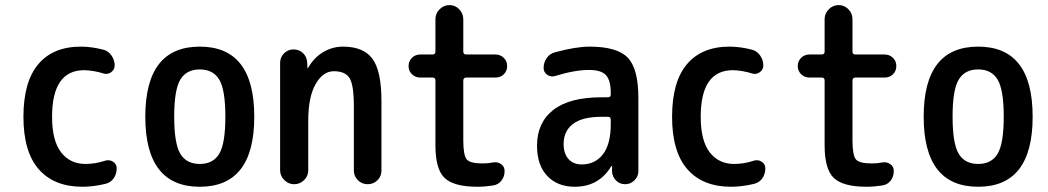

<svg xmlns="http://www.w3.org/2000/svg" viewBox="-20 -710 4040 740"><path d="M297.9 9.8Q188.5 9.8 129.4 -57.6Q70.3 -125 70.3 -259.8Q70.3 -394.5 127.4 -462.4Q184.6 -530.3 292 -530.3Q332 -530.3 377.9 -518.6Q397.5 -513.7 409.7 -496.1Q421.9 -478.5 421.9 -458Q421.9 -441.4 408.2 -431.6Q394.5 -421.9 378.9 -426.8Q341.8 -438.5 304.7 -439.5Q180.7 -439.5 180.7 -259.8Q180.7 -168 215.3 -123Q250 -78.1 309.6 -78.1Q347.7 -78.1 385.7 -90.8Q401.4 -95.7 415.5 -86.9Q429.7 -78.1 429.7 -61.5Q429.7 -39.1 418 -22.5Q406.2 -5.9 384.8 -1Q337.9 9.8 297.9 9.8Z M825.2 -402.8Q801.8 -442.4 750 -442.4Q698.2 -442.4 674.8 -402.8Q651.4 -363.3 651.4 -260.3Q651.4 -157.2 674.8 -117.7Q698.2 -78.1 750 -78.1Q801.8 -78.1 825.2 -117.7Q848.6 -157.2 848.6 -260.3Q848.6 -363.3 825.2 -402.8ZM960 -260.3Q960 9.8 750 9.8Q540 9.8 540 -260.3Q540 -530.3 750 -530.3Q960 -530.3 960 -260.3Z M1059.6 -53.7V-467.8Q1059.6 -489.3 1074.7 -504.4Q1089.8 -519.5 1111.3 -519.5Q1133.8 -519.5 1148.4 -504.9Q1163.1 -490.2 1164.1 -467.8L1165 -448.2Q1165 -447.3 1166 -447.3Q1168 -447.3 1168 -449.2Q1189.5 -487.3 1225.1 -508.8Q1260.7 -530.3 1301.8 -530.3Q1380.9 -530.3 1415.5 -483.4Q1450.2 -436.5 1450.2 -320.3V-52.7Q1450.2 -30.3 1434.6 -15.1Q1418.9 0 1397 0Q1375 0 1359.4 -15.6Q1343.8 -31.2 1343.8 -52.7V-300.8Q1343.8 -382.8 1327.1 -409.2Q1310.5 -435.5 1266.6 -435.5Q1224.6 -435.5 1196.3 -385.7Q1168 -335.9 1168 -244.1V-53.7Q1168 -31.2 1151.9 -15.6Q1135.7 0 1113.8 0Q1091.8 0 1075.7 -16.1Q1059.6 -32.2 1059.6 -53.7Z M1599.6 -411.1Q1581.1 -411.1 1567.9 -423.8Q1554.7 -436.5 1554.7 -455.6Q1554.7 -474.6 1567.9 -487.3Q1581.1 -500 1599.6 -500H1646.5Q1658.2 -500 1658.2 -510.7V-635.7Q1658.2 -658.2 1674.3 -674.3Q1690.4 -690.4 1712.4 -690.4Q1734.4 -690.4 1750 -674.3Q1765.6 -658.2 1765.6 -635.7V-510.7Q1765.6 -500 1777.3 -500H1889.6Q1908.2 -500 1921.4 -487.3Q1934.6 -474.6 1934.6 -455.6Q1934.6 -436.5 1921.9 -423.8Q1909.2 -411.1 1889.6 -411.1H1777.3Q1766.6 -411.1 1765.6 -400.4V-169.9Q1765.6 -111.3 1778.8 -95.7Q1792 -80.1 1839.8 -80.1Q1862.3 -80.1 1880.9 -84Q1897.5 -86.9 1911.1 -77.6Q1924.8 -68.4 1924.8 -50.8Q1924.8 -29.3 1912.6 -13.7Q1900.4 2 1879.9 4.9Q1847.7 9.8 1820.3 9.8Q1729.5 9.8 1693.8 -23.9Q1658.2 -57.6 1658.2 -150.4V-400.4Q1658.2 -411.1 1646.5 -411.1Z M2297.9 -259.8Q2224.6 -259.8 2188.5 -232.4Q2152.3 -205.1 2152.3 -155.3Q2152.3 -117.2 2171.4 -96.7Q2190.4 -76.2 2221.7 -76.2Q2273.4 -76.2 2303.7 -115.2Q2334 -154.3 2334 -232.4V-249Q2334 -259.8 2323.2 -259.8ZM2195.3 9.8Q2128.9 9.8 2089.4 -31.7Q2049.8 -73.2 2049.8 -148.4Q2049.8 -237.3 2112.3 -286.1Q2174.8 -335 2297.9 -335H2323.2Q2334 -335 2334 -345.7V-351.6Q2334 -400.4 2315.4 -420.4Q2296.9 -440.4 2250 -440.4Q2195.3 -440.4 2119.1 -417Q2102.5 -412.1 2088.9 -421.9Q2075.2 -431.6 2075.2 -448.2Q2075.2 -469.7 2087.4 -486.8Q2099.6 -503.9 2120.1 -508.8Q2200.2 -530.3 2252 -530.3Q2358.4 -530.3 2399.4 -487.8Q2440.4 -445.3 2440.4 -332V-49.8Q2440.4 -30.3 2425.3 -15.1Q2410.2 0 2389.6 0Q2368.2 0 2354 -14.6Q2339.8 -29.3 2338.9 -49.8V-69.3Q2338.9 -70.3 2337.9 -70.3Q2335.9 -70.3 2335.9 -69.3Q2288.1 9.8 2195.3 9.8Z M2797.9 9.8Q2688.5 9.8 2629.4 -57.6Q2570.3 -125 2570.3 -259.8Q2570.3 -394.5 2627.4 -462.4Q2684.6 -530.3 2792 -530.3Q2832 -530.3 2877.9 -518.6Q2897.5 -513.7 2909.7 -496.1Q2921.9 -478.5 2921.9 -458Q2921.9 -441.4 2908.2 -431.6Q2894.5 -421.9 2878.9 -426.8Q2841.8 -438.5 2804.7 -439.5Q2680.7 -439.5 2680.7 -259.8Q2680.7 -168 2715.3 -123Q2750 -78.1 2809.6 -78.1Q2847.7 -78.1 2885.7 -90.8Q2901.4 -95.7 2915.5 -86.9Q2929.7 -78.1 2929.7 -61.5Q2929.7 -39.1 2918 -22.5Q2906.2 -5.9 2884.8 -1Q2837.9 9.8 2797.9 9.8Z M3099.6 -411.1Q3081.1 -411.1 3067.9 -423.8Q3054.7 -436.5 3054.7 -455.6Q3054.7 -474.6 3067.9 -487.3Q3081.1 -500 3099.6 -500H3146.5Q3158.2 -500 3158.2 -510.7V-635.7Q3158.2 -658.2 3174.3 -674.3Q3190.4 -690.4 3212.4 -690.4Q3234.4 -690.4 3250 -674.3Q3265.6 -658.2 3265.6 -635.7V-510.7Q3265.6 -500 3277.3 -500H3389.6Q3408.2 -500 3421.4 -487.3Q3434.6 -474.6 3434.6 -455.6Q3434.6 -436.5 3421.9 -423.8Q3409.2 -411.1 3389.6 -411.1H3277.3Q3266.6 -411.1 3265.6 -400.4V-169.9Q3265.6 -111.3 3278.8 -95.7Q3292 -80.1 3339.8 -80.1Q3362.3 -80.1 3380.9 -84Q3397.5 -86.9 3411.1 -77.6Q3424.8 -68.4 3424.8 -50.8Q3424.8 -29.3 3412.6 -13.7Q3400.4 2 3379.9 4.9Q3347.7 9.8 3320.3 9.8Q3229.5 9.8 3193.8 -23.9Q3158.2 -57.6 3158.2 -150.4V-400.4Q3158.2 -411.1 3146.5 -411.1Z M3825.2 -402.8Q3801.8 -442.4 3750 -442.4Q3698.2 -442.4 3674.8 -402.8Q3651.4 -363.3 3651.4 -260.3Q3651.4 -157.2 3674.8 -117.7Q3698.2 -78.1 3750 -78.1Q3801.8 -78.1 3825.2 -117.7Q3848.6 -157.2 3848.6 -260.3Q3848.6 -363.3 3825.2 -402.8ZM3960 -260.3Q3960 9.8 3750 9.8Q3540 9.8 3540 -260.3Q3540 -530.3 3750 -530.3Q3960 -530.3 3960 -260.3Z"/></svg>

Font: Rounded-X Mgen+ 1m medium
Style: Regular
Weight: 500
Designer: [Source Han Sans]
Ryoko NISHIZUKA  (kana & ideographs); Paul D. Hunt (Latin, Greek & Cyrillic); Wenlong ZHANG  (bopomofo
Version: Version 1.059.20150602